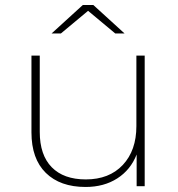

<svg xmlns="http://www.w3.org/2000/svg" viewBox="-20 -740 706 763"><path d="M555 -519V0H523V-126Q499 -65 446 -31Q393 3 320 3Q219 3 162 -53Q105 -109 105 -214V-519H138V-216Q138 -124 185.5 -75.5Q233 -27 321 -27Q414 -27 468 -84.5Q522 -142 522 -239V-519ZM438 -607 330 -697 222 -607H185L309 -720H351L475 -607Z"/></svg>

Font: Montserrat Alternates ExLight
Style: Regular
Weight: 275
Designer: Julieta Ulanovsky
Foundry: Julieta Ulanovsky
Version: Version 7.200